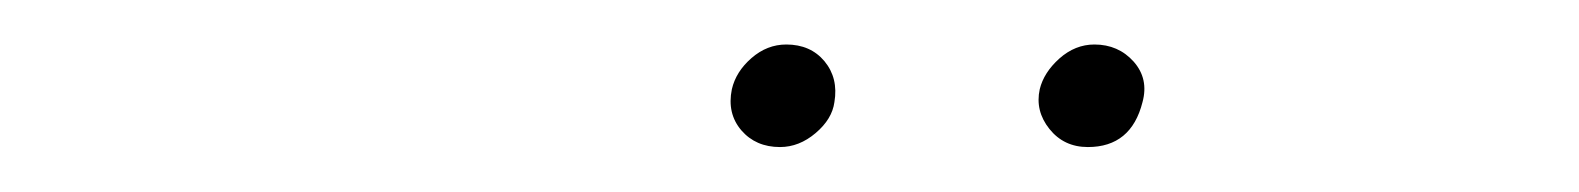

<svg xmlns="http://www.w3.org/2000/svg" viewBox="-20 -710 699 85"><path d="M461.6 -644.9Q451 -644.9 444.6 -652.9Q438.2 -660.9 440.3 -670.5Q442.1 -677.9 449 -684.1Q456 -690.3 464.5 -690.3Q475.1 -690.3 481.9 -682.7Q488.6 -675.1 485.8 -664.8Q480.8 -644.9 461.6 -644.9ZM325.3 -644.9Q314.6 -644.9 308.2 -652.3Q301.8 -659.8 304 -670.5Q305.8 -678.3 312.7 -684.3Q319.6 -690.3 328.1 -690.3Q338.8 -690.3 345 -682.9Q351.2 -675.4 349.4 -664.8Q348.4 -657.3 341.1 -651.1Q333.8 -644.9 325.3 -644.9Z"/></svg>

Font: Inter Thin  BETA
Style: Italic
Weight: 100
Italic angle: -9.39999°
Designer: Rasmus Andersson
Foundry: rsms
Version: Version 3.011;git-f93a4a705